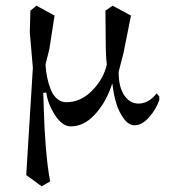

<svg xmlns="http://www.w3.org/2000/svg" viewBox="-20 -446 607 682"><path d="M127.9 215.8 73.2 175.8 96.7 -205.1 85.9 -331.1 87.9 -408.2 109.4 -425.8 173.8 -390.6 155.3 -271.5 141.6 -216.8Q143.1 -192.4 147.5 -171.1Q151.9 -149.9 159.9 -128.9Q168 -107.9 182.4 -95.5Q196.8 -83 215.8 -83Q267.1 -83 307.6 -124.5Q348.1 -166 359.4 -216.8Q355.5 -248 355.5 -306.6L354.5 -408.2L379.9 -425.8L445.3 -390.6L418.9 -258.8L401.4 -190.4Q401.4 -136.7 421.4 -107.4Q441.4 -78.1 471.7 -78.1Q508.3 -78.1 536.1 -114.3L545.9 -103.5V-90.8Q533.7 -56.2 508.8 -28.6Q483.9 -1 458 -1Q437 -1 419.9 -24.4Q402.8 -47.9 394.3 -75Q385.7 -102.1 381.8 -129.9L378.9 -149.4L372.1 -130.9Q351.1 -74.7 313.7 -35.9Q276.4 2.9 231.4 2.9Q201.2 2.9 175.3 -37.4Q149.4 -77.6 144.5 -117.2L133.8 -116.2L135.7 -55.2Q137.2 5.9 142.8 76.7Q148.4 147.5 158.2 198.2Z"/></svg>

Font: Comprehension SemiBold
Style: Regular
Weight: 600
Designer: Alfredo Marco Pradil
Foundry: Alfredo Marco Pradil
Version: 1.0